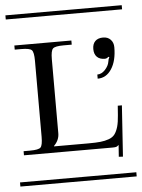

<svg xmlns="http://www.w3.org/2000/svg" viewBox="-61 -749 584 791"><g transform="rotate(-5 231.5 -354.0)"><path d="M472.2 -690.9H-8.8V-708H472.2ZM472.2 0H-8.8V-17.1H472.2ZM426.8 -538.1Q426.8 -482.4 405 -448.7Q383.3 -415 347.2 -415V-432.1Q365.2 -432.1 379.9 -448.2Q394.5 -464.4 397 -481Q398.4 -492.2 402.8 -499L398.9 -501Q392.1 -494.1 383.8 -494.1Q362.8 -494.1 351.3 -505.6Q339.8 -517.1 339.8 -538.1Q339.8 -559.1 351.3 -570.6Q362.8 -582 383.8 -582Q403.3 -582 415 -569.8Q426.8 -557.6 426.8 -538.1ZM96.2 -196.8V-511.2Q96.2 -546.4 87.6 -555.2Q79.1 -564 43.9 -564H17.1V-581.1H252.9V-564H219.2Q184.1 -564 175 -555.2Q166 -546.4 166 -511.2V-205.1Q166 -176.8 144 -154.8V-152.8H286.1Q316.9 -152.8 335.7 -154.8Q354.5 -156.7 370.8 -162.6Q387.2 -168.5 395.8 -180.2Q404.3 -191.9 409.7 -210.4Q415 -229 417 -257.8L419.9 -296.9H437L422.9 -85.9L405.8 -86.9L409.2 -134.8H408.2Q403.3 -129.9 398.7 -128.4Q394 -127 381.8 -127H17.1V-144H43.9Q79.1 -144 87.6 -152.8Q96.2 -161.6 96.2 -196.8Z"/></g></svg>

Font: FoglihtenFr01
Style: Regular
Weight: 500
Version: Version 0.68